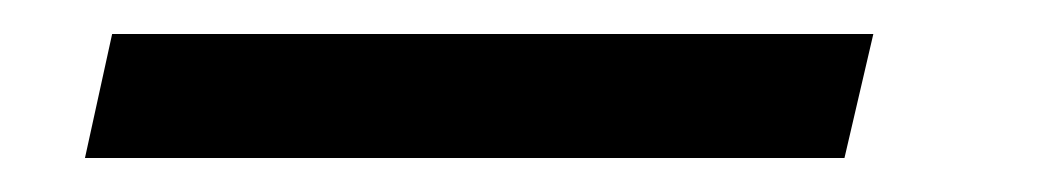

<svg xmlns="http://www.w3.org/2000/svg" viewBox="-20 58 617 113"><path d="M30 151H477L494 78H46Z"/></svg>

Font: RazerF5
Style: Italic
Weight: 400
Foundry: Razer Inc.
Version: Version 2